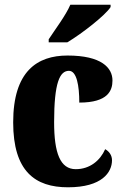

<svg xmlns="http://www.w3.org/2000/svg" viewBox="-20 -786 529 816"><path d="M187 -619V-606H266C328 -643 428 -721 450 -756V-766H279C260 -721 213 -659 187 -619ZM269 10C414 10 456 -54 456 -105C456 -125 445 -142 427 -152C406 -104 362 -67 302 -67C236 -67 210 -135 210 -267C210 -435 234 -485 273 -485C306 -485 317 -422 317 -350C440 -350 458 -402 458 -444C458 -498 411 -550 267 -550C138 -550 36 -483 36 -266C36 -58 129 10 269 10Z"/></svg>

Font: Noto Serif Myanmar Condensed Black
Style: Regular
Weight: 900
Width: 3
Designer: Ben Mitchell and the Monotype Design Team
Foundry: Monotype Imaging Inc.
Version: Version 2.106